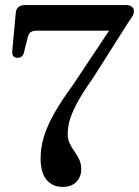

<svg xmlns="http://www.w3.org/2000/svg" viewBox="-20 -720 546 754"><path d="M418 -614 439.5 -599.5H125.5Q108.5 -599.5 100.5 -593.8Q92.5 -588 89 -573.5L73.5 -512Q71.5 -503.5 65.2 -498.2Q59 -493 49 -493Q38.5 -493 32.8 -499.2Q27 -505.5 28 -518L42 -670Q43 -684 52.2 -692Q61.5 -700 79 -700H475Q490 -700 498 -693.5Q506 -687 506 -675.5Q506 -668.5 501.8 -659.8Q497.5 -651 484.5 -633L349 -419.5Q319.5 -377.5 299.5 -344.8Q279.5 -312 267.8 -285.5Q256 -259 251 -237Q246 -215 246 -194.5Q246 -172.5 254 -156Q262 -139.5 272.5 -125Q283 -110.5 291 -94Q299 -77.5 299 -55.5Q299 -26 280.2 -6Q261.5 14 225.5 14Q186.5 14 163 -13.8Q139.5 -41.5 139.5 -97.5Q139.5 -140 152.2 -182.5Q165 -225 193 -274.8Q221 -324.5 267.5 -388Z"/></svg>

Font: Fraunces Wonky
Style: Regular
Weight: 400
Version: Version 1.000;[b76b70a41]